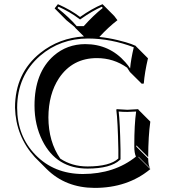

<svg xmlns="http://www.w3.org/2000/svg" viewBox="-20 -832 813 918"><path d="M545.9 -117.2Q543 -255.9 536.1 -307.1L538.1 -310.1Q540 -310.1 588.9 -307.1Q588.9 -307.1 641.1 -310.1L642.1 -307.1L698.7 -250.5Q689 -183.1 688.5 -80.6L631.8 -137.2V-130.9L688.5 -74.2Q689 -39.1 698.7 -26.4L642.1 -83V-80.1L698.7 -23.4Q590.3 66.4 432.6 66.4Q293.5 65.9 203.1 -23.9L146.5 -80.6Q55.7 -180.7 51.8 -316.9Q51.8 -481.9 172.9 -579.1Q263.2 -650.9 381.3 -657.7L341.8 -696.8Q338.9 -700.2 336.4 -703.6Q318.8 -718.8 297.4 -735.4L241.2 -792L256.8 -812Q317.4 -785.6 362.8 -751Q419.9 -791 470.2 -812L526.4 -755.4L541.5 -735.4Q497.6 -701.7 455.1 -655.3Q498.5 -650.9 542 -640.4Q585.4 -629.9 607.4 -621.6L628.9 -612.8L630.9 -609.9L687.5 -553.2Q671.4 -484.4 667.5 -432.6L657.7 -431.6L601.1 -487.8Q594.2 -499 587.9 -508.3Q523.4 -554.2 443.4 -554.2Q326.7 -554.2 262.2 -458.5Q211.9 -382.3 211.4 -270.5Q211.9 -154.3 268.1 -73.7Q324.2 -36.1 398.9 -36.1Q505.4 -36.6 545.9 -74.2ZM556.2 -117.2V-69.8L552.7 -66.9Q508.8 -26.4 398.9 -25.9Q250 -25.9 183.1 -158.7Q145 -234.4 145 -327.1Q145 -484.9 237.3 -565.9Q300.3 -620.6 387.2 -621.1Q503.4 -621.1 579.6 -534.2Q592.3 -520 602.1 -504.9Q606 -548.8 619.6 -606Q511.2 -647.5 400.9 -647.9Q268.1 -647.9 171.4 -564.9Q62.5 -470.2 62 -316.9Q62 -182.1 149.4 -91.8Q238.3 -0.5 376 0Q527.3 -0.5 629.9 -83Q622.1 -101.1 622.1 -130.9V-137.2Q622.1 -237.3 630.9 -298.8Q611.8 -297.4 588.9 -296.9Q564.9 -296.9 547.4 -298.8Q553.7 -248.5 556.2 -117.2ZM346.7 -707H380.4Q426.8 -758.8 471.2 -793.9L466.8 -799.8Q420.4 -779.3 368.7 -742.7L362.8 -738.8L356.9 -743.2Q314 -775.4 259.8 -799.8L254.9 -793.5Q312.5 -747.6 346.7 -707Z"/></svg>

Font: Linux Biolinum Shadow O
Style: Regular
Weight: 400
Designer: Philipp H. Poll
Foundry: Philipp H. Poll
Version: Version 1.0.4